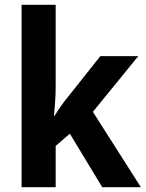

<svg xmlns="http://www.w3.org/2000/svg" viewBox="-20 -780 607 800"><path d="M212 -423Q212 -391 210 -359.5Q208 -328 205 -297H207Q220 -318 234 -338Q248 -358 263 -376L398 -546H556L367 -314L567 0H406L271 -223L212 -172V0H70V-760H212Z"/></svg>

Font: Noto Sans Ethiopic SemiCondensed
Style: Bold
Weight: 700
Width: 4
Designer: Monotype Design Team
Foundry: Monotype Imaging Inc.
Version: Version 2.102; ttfautohint (v1.8.4.7-5d5b)